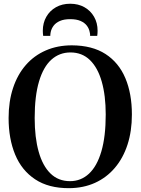

<svg xmlns="http://www.w3.org/2000/svg" viewBox="-20 -995 752 1027"><path d="M349.5 11.5Q240 12 168 -35.8Q96 -83.5 61 -168.2Q26 -253 26 -363.5Q26 -452.5 49.8 -524.2Q73.5 -596 118 -647Q162.5 -698 225 -725.2Q287.5 -752.5 364.5 -752.5Q473.5 -752 544.5 -706Q615.5 -660 650.5 -577Q685.5 -494 685.5 -382.5Q685.5 -293.5 662 -221.2Q638.5 -149 594.2 -97Q550 -45 488.2 -17Q426.5 11 349.5 11.5ZM354.5 -26Q413 -26 456 -66Q499 -106 522.2 -185.2Q545.5 -264.5 545.5 -382.5Q545.5 -484 524.2 -558.5Q503 -633 461 -673.8Q419 -714.5 357 -714.5Q298 -714.5 255 -676Q212 -637.5 188.8 -559.5Q165.5 -481.5 165.5 -363.5Q165.5 -259.5 186.8 -183.8Q208 -108 250 -67Q292 -26 354.5 -26ZM355.5 -975Q398.5 -975 431.5 -956.5Q464.5 -938 483.2 -905.2Q502 -872.5 502 -830.5Q502 -823 501.5 -816.8Q501 -810.5 500 -803H462Q462 -807.5 461.8 -812.5Q461.5 -817.5 460 -822.5Q456.5 -842 444.5 -857.8Q432.5 -873.5 410.8 -883Q389 -892.5 355.5 -892.5Q322.5 -892.5 300.8 -883Q279 -873.5 267 -857.8Q255 -842 251 -822.5Q250 -817.5 249.5 -812.5Q249 -807.5 249 -803H211Q210 -810.5 209.5 -816.8Q209 -823 209 -830.5Q209 -872.5 227.8 -905.2Q246.5 -938 279.5 -956.5Q312.5 -975 355.5 -975Z"/></svg>

Font: Merriweather 96pt SemiBold
Style: Regular
Weight: 600
Version: Version 2.100